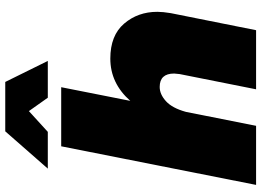

<svg xmlns="http://www.w3.org/2000/svg" viewBox="-152 -843 995 731"><g transform="rotate(-90 345.5 -477.5)"><path d="M479 -793H339L288 -865L209 -793H69L211 -955H399ZM596 0H371L429 -291L431 -312Q431 -367 380 -367Q352 -367 325.8 -343.2Q299.5 -319.5 285 -267L232 0H7L154 -742H379L327 -479Q394 -555 488 -555Q576 -555 621 -502.5Q666 -450 666 -376Q666 -355 661 -325Z"/></g></svg>

Font: Argentum Sans Black
Style: Italic
Weight: 900
Italic angle: -11°
Designer: Julieta Ulanovsky (font), Cristiano Sobral (main changes and remaster)
Foundry: Julieta Ulanovsky (font), Cristiano Sobral (main changes and remaster)
Version: Version 2.007;June 15, 2022;FontCreator 14.0.0.2814 64-bit; 